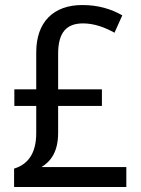

<svg xmlns="http://www.w3.org/2000/svg" viewBox="-20 -743 560 763"><path d="M307 -723C193 -723 124 -656 124 -535V-388H37V-322H124V-214C124 -131 89 -89 36 -73V0H482V-79H145C182 -102 211 -140 211 -215V-322H385V-388H211V-529C211 -614 244 -650 310 -650C355 -650 397 -634 435 -613L466 -682C422 -707 371 -723 307 -723Z"/></svg>

Font: Noto Sans Gurmukhi SemiCondensed
Style: Regular
Weight: 400
Width: 4
Designer: Jelle Bosma - Monotype Design Team
Foundry: Monotype Imaging Inc.
Version: Version 2.004